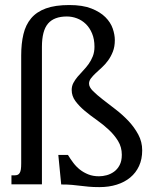

<svg xmlns="http://www.w3.org/2000/svg" viewBox="-20 -747 652 778"><path d="M149.9 0H26.4V-36.6H40Q46.4 -36.6 51.3 -38.6Q56.2 -40.5 59.6 -45.9Q63 -51.3 64.5 -60.5Q65.9 -69.8 65.9 -85V-522.5Q65.9 -570.8 75 -608.6Q84 -646.5 106.2 -672.9Q128.4 -699.2 166 -712.9Q203.6 -726.6 260.7 -726.6Q314.9 -726.6 350.3 -712.6Q385.7 -698.7 407 -677.5Q428.2 -656.2 436.8 -631.3Q445.3 -606.4 445.3 -584.5Q445.3 -558.1 437.5 -538.1Q429.7 -518.1 418.2 -502.2Q406.7 -486.3 393.1 -473.9Q379.4 -461.4 367.9 -450.7Q356.4 -439.9 348.6 -429.7Q340.8 -419.4 340.8 -408.2Q340.8 -394 356.7 -378.2Q372.6 -362.3 396.5 -343.8Q420.4 -325.2 448.5 -303.7Q476.6 -282.2 500.5 -256.8Q524.4 -231.4 540.3 -201.9Q556.2 -172.4 556.2 -137.7Q556.2 -102.1 543.5 -74.5Q530.8 -46.9 507.8 -27.8Q484.9 -8.8 453.1 1.2Q421.4 11.2 382.8 11.2Q357.4 11.2 339.8 9.5Q322.3 7.8 306.2 5.9Q290 3.9 272.2 2.2Q254.4 0.5 228 0.5L216.3 -119.1H255.4Q265.1 -103 276.9 -87.4Q288.6 -71.8 303.7 -59.8Q318.8 -47.9 337.9 -40.3Q356.9 -32.7 381.3 -32.7Q396.5 -32.7 412.6 -37.1Q428.7 -41.5 442.4 -51.5Q456.1 -61.5 464.8 -78.1Q473.6 -94.7 473.6 -119.6Q473.6 -150.9 458.5 -175.5Q443.4 -200.2 420.9 -221.2Q398.4 -242.2 372.1 -260.7Q345.7 -279.3 323.2 -298.1Q300.8 -316.9 285.6 -337.4Q270.5 -357.9 270.5 -382.3Q270.5 -397.9 277.3 -410.9Q284.2 -423.8 294.4 -436Q304.7 -448.2 316.7 -460.7Q328.6 -473.1 338.9 -487.3Q349.1 -501.5 356 -518.8Q362.8 -536.1 362.8 -557.6Q362.8 -588.4 353 -611.6Q343.3 -634.8 327.6 -649.9Q312 -665 292 -672.6Q272 -680.2 251 -680.2Q199.2 -680.2 174.6 -651.4Q149.9 -622.6 149.9 -557.1Z"/></svg>

Font: Arian Grqi
Style: Regular
Weight: 400
Designer: Ruben Hakobyan (Tarumian)
Foundry: Ruben Hakobyan (Tarumian)
Version: Version 1.003